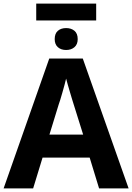

<svg xmlns="http://www.w3.org/2000/svg" viewBox="-20 -1040 730 1060"><path d="M0 0 252 -717H437L690 0H527L475 -170H215L163 0ZM253 -297H439L387 -463Q383 -475 377.5 -493.5Q372 -512 366 -532Q360 -552 354.5 -571.5Q349 -591 345 -606Q342 -592 336 -570.5Q330 -549 324 -527.5Q318 -506 312.5 -488.5Q307 -471 304 -463ZM511 -1020V-927H180V-1020ZM345 -885Q373 -885 391 -870Q409 -855 409 -824Q409 -795 391 -779.5Q373 -764 345 -764Q317 -764 299.5 -779.5Q282 -795 282 -824Q282 -855 299.5 -870Q317 -885 345 -885Z"/></svg>

Font: BC Sans
Style: Bold
Weight: 700
Designer: Monotype Design Team
Province of B.C.
Foundry: Monotype Imaging Inc.
Version: Version 2.000;GOOG;noto-source:20170915:90ef993387c0